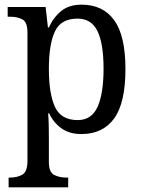

<svg xmlns="http://www.w3.org/2000/svg" viewBox="-20 -566 610 825"><path d="M17 239V197H24Q54 197 76 184.5Q98 172 98 125V-426Q98 -471 76.5 -482.5Q55 -494 25 -494H13V-536H176L186 -448H190Q210 -492 243.5 -519Q277 -546 331 -546Q422 -546 470.5 -479.5Q519 -413 519 -269Q519 -124 470.5 -57Q422 10 330 10Q278 10 244 -14.5Q210 -39 191 -79H187Q189 -53 189.5 -21.5Q190 10 190 34V130Q190 174 212.5 185.5Q235 197 265 197H273V239ZM314 -50Q374 -50 399.5 -107.5Q425 -165 425 -271Q425 -378 399 -432Q373 -486 313 -486Q242 -486 216 -431Q190 -376 190 -270Q190 -164 216 -107Q242 -50 314 -50Z"/></svg>

Font: Noto Serif Tamil SemiCondensed
Style: Regular
Weight: 400
Width: 4
Designer: Indian Type Foundry, Tom Grace, and the Monotype Design Team
Foundry: Monotype Imaging Inc.
Version: Version 2.004; ttfautohint (v1.8.4.7-5d5b)